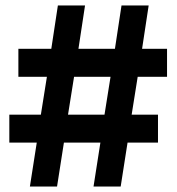

<svg xmlns="http://www.w3.org/2000/svg" viewBox="-20 -680 644 700"><path d="M589 -400H482L460 -262H556V-160H445L420 0H321L346 -160H213L188 0H89L114 -160H14V-262H129L151 -400H47V-502H167L191 -660H290L266 -502H399L423 -660H522L498 -502H589ZM361 -262 383 -400H250L228 -262Z"/></svg>

Font: Elaine Sans
Style: Bold
Weight: 700
Designer: Wei Huang
Foundry: Wei Huang
Version: Version 2.001;December 24, 2019;FontCreator 12.0.0.2547 64-b